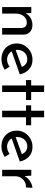

<svg xmlns="http://www.w3.org/2000/svg" viewBox="1020 -1656 646 2727"><g transform="rotate(90 1343.5 -293.0)"><path d="M164 -414 172 -313 168 -329Q188 -375 233 -402.5Q278 -430 337 -430Q396 -430 433.5 -395.5Q471 -361 472 -306V0H378V-273Q377 -307 358.5 -328.5Q340 -350 301 -350Q265 -350 236 -330Q207 -310 190.5 -275Q174 -240 174 -194V0H81V-414Z M826 10Q755 10 704 -18.5Q653 -47 625.5 -96.5Q598 -146 598 -210Q598 -271 629 -321Q660 -371 712 -401Q764 -431 828 -431Q910 -431 964 -383Q1018 -335 1037 -251L696 -131L674 -186L954 -288L934 -275Q922 -308 894 -332.5Q866 -357 821 -357Q783 -357 753 -338.5Q723 -320 706 -288Q689 -256 689 -215Q689 -172 707 -139.5Q725 -107 756.5 -88.5Q788 -70 828 -70Q855 -70 880.5 -80Q906 -90 928 -106L971 -37Q940 -16 901.5 -3Q863 10 826 10Z M1194 -596H1287V-412H1401V-339H1287V0H1194V-339H1118V-412H1194Z M1553 -596H1646V-412H1760V-339H1646V0H1553V-339H1477V-412H1553Z M2064 10Q1993 10 1942 -18.5Q1891 -47 1863.5 -96.5Q1836 -146 1836 -210Q1836 -271 1867 -321Q1898 -371 1950 -401Q2002 -431 2066 -431Q2148 -431 2202 -383Q2256 -335 2275 -251L1934 -131L1912 -186L2192 -288L2172 -275Q2160 -308 2132 -332.5Q2104 -357 2059 -357Q2021 -357 1991 -338.5Q1961 -320 1944 -288Q1927 -256 1927 -215Q1927 -172 1945 -139.5Q1963 -107 1994.5 -88.5Q2026 -70 2066 -70Q2093 -70 2118.5 -80Q2144 -90 2166 -106L2209 -37Q2178 -16 2139.5 -3Q2101 10 2064 10Z M2475 -414 2484 -294 2479 -310Q2495 -348 2525.5 -374.5Q2556 -401 2589.5 -415.5Q2623 -430 2648 -430L2643 -338Q2596 -341 2560.5 -320Q2525 -299 2504.5 -264Q2484 -229 2484 -189V0H2392V-414Z"/></g></svg>

Font: Josefin Sans Thin
Style: Regular
Weight: 400
Version: Version 2.000